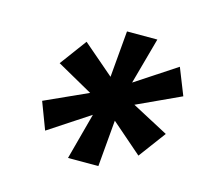

<svg xmlns="http://www.w3.org/2000/svg" viewBox="-64 -760 542 507"><g transform="rotate(15 206.5 -506.5)"><path d="M161 -325 195 -452 84 -379 56 -453 173 -506 75 -561 129 -634 214 -561 225 -688H308L273 -561L384 -634L413 -561L294 -506L394 -453L339 -379L255 -452L244 -325Z"/></g></svg>

Font: Archivo Condensed ExtraBold
Style: Italic
Weight: 800
Width: 3
Italic angle: -10°
Designer: Hector Gatti
Foundry: Omnibus-Type
Version: Version 2.001